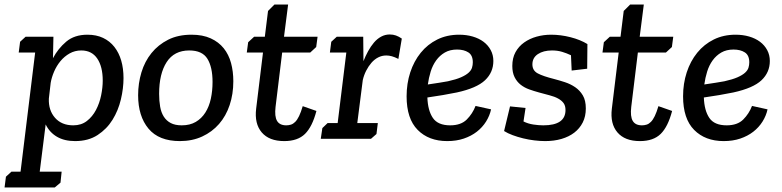

<svg xmlns="http://www.w3.org/2000/svg" viewBox="-55 -608 3425 841"><path d="M210 192 185 213H-35L-29 166L-5 144H35L99 -378H27L33 -425L57 -447H179L177 -353Q199 -395 235 -425.5Q271 -456 328 -456Q367 -456 396.5 -442Q426 -428 446 -402.5Q466 -377 476 -342.5Q486 -308 486 -266Q486 -221 474.5 -172.5Q463 -124 438 -83.5Q413 -43 372.5 -16.5Q332 10 274 10Q227 10 194.5 -9Q162 -28 145 -63L119 144H215ZM266 -59Q301 -59 325.5 -78Q350 -97 365.5 -126.5Q381 -156 388 -190.5Q395 -225 395 -255Q395 -316 371 -351.5Q347 -387 301 -387Q273 -387 250 -374Q227 -361 210 -340.5Q193 -320 182 -294.5Q171 -269 167 -245L159 -176Q157 -125 186 -92Q215 -59 266 -59Z M550 -191Q550 -243 564.5 -291Q579 -339 608.5 -375.5Q638 -412 681.5 -434Q725 -456 784 -456Q833 -456 868 -440Q903 -424 925 -396.5Q947 -369 957 -332Q967 -295 967 -252Q967 -196 951 -148Q935 -100 904.5 -65Q874 -30 830.5 -10Q787 10 733 10Q641 10 595.5 -44.5Q550 -99 550 -191ZM642 -197Q642 -166 646.5 -140.5Q651 -115 662.5 -97Q674 -79 693 -69Q712 -59 741 -59Q777 -59 802.5 -74Q828 -89 844.5 -115Q861 -141 868.5 -175.5Q876 -210 876 -249Q876 -314 853.5 -350.5Q831 -387 774 -387Q708 -387 675 -336Q642 -285 642 -197Z M1032 -423 1058 -447H1105L1119 -560L1147 -588H1207L1189 -447H1336L1330 -402L1304 -378H1181L1152 -140Q1147 -98 1158.5 -78.5Q1170 -59 1199 -59Q1209 -59 1219 -62Q1229 -65 1238 -74Q1247 -83 1255 -99.5Q1263 -116 1271 -143L1331 -122Q1313 -53 1281 -21.5Q1249 10 1190 10Q1124 10 1091.5 -28Q1059 -66 1067 -132L1097 -378H1026Z M1536 -447 1537 -340Q1546 -363 1557.5 -384Q1569 -405 1583 -421.5Q1597 -438 1614.5 -447.5Q1632 -457 1652 -457Q1667 -457 1679.5 -452.5Q1692 -448 1705 -439L1690 -350Q1674 -358 1661.5 -361.5Q1649 -365 1637 -365Q1618 -365 1601.5 -356.5Q1585 -348 1572 -333Q1559 -318 1549 -298.5Q1539 -279 1534 -257L1510 -69H1600L1594 -21L1570 0H1350L1357 -47L1380 -69H1424L1462 -378H1390L1396 -425L1420 -447Z M1917 -59Q1964 -59 1989.5 -84.5Q2015 -110 2028 -144L2096 -129Q2090 -101 2074 -75.5Q2058 -50 2033.5 -31Q2009 -12 1976.5 -1Q1944 10 1904 10Q1823 10 1774.5 -39Q1726 -88 1726 -186Q1726 -242 1742 -291Q1758 -340 1788 -377Q1818 -414 1860.5 -435Q1903 -456 1956 -456Q1988 -456 2015.5 -448Q2043 -440 2063 -425Q2083 -410 2094.5 -388.5Q2106 -367 2106 -341Q2106 -291 2069.5 -256.5Q2033 -222 1946 -203Q1917 -197 1884.5 -191.5Q1852 -186 1817 -181Q1819 -124 1841 -91.5Q1863 -59 1917 -59ZM1907 -252Q1943 -260 1964.5 -269.5Q1986 -279 1997.5 -289.5Q2009 -300 2012.5 -311.5Q2016 -323 2016 -335Q2016 -366 1996.5 -378.5Q1977 -391 1947 -391Q1916 -391 1893.5 -378Q1871 -365 1855.5 -343.5Q1840 -322 1831.5 -294.5Q1823 -267 1819 -238Q1847 -242 1868.5 -245.5Q1890 -249 1907 -252Z M2325 -59Q2422 -59 2422 -126Q2422 -145 2413.5 -156.5Q2405 -168 2389.5 -176.5Q2374 -185 2352.5 -190.5Q2331 -196 2306 -203Q2284 -209 2263 -216.5Q2242 -224 2225.5 -237Q2209 -250 2199 -270Q2189 -290 2189 -319Q2189 -354 2203 -379.5Q2217 -405 2241 -422Q2265 -439 2295.5 -447.5Q2326 -456 2359 -456Q2401 -456 2444 -445Q2487 -434 2518 -415L2517 -307L2449 -299L2446 -366Q2427 -375 2407 -381Q2387 -387 2363 -387Q2325 -387 2301 -371Q2277 -355 2277 -326Q2277 -299 2300.5 -286.5Q2324 -274 2372 -262Q2395 -256 2419.5 -248Q2444 -240 2464.5 -226Q2485 -212 2498 -190Q2511 -168 2511 -133Q2511 -98 2497.5 -71.5Q2484 -45 2460.5 -27Q2437 -9 2404.5 0.5Q2372 10 2333 10Q2311 10 2286 7Q2261 4 2236.5 -2Q2212 -8 2190.5 -16Q2169 -24 2153 -34L2179 -142L2247 -135L2238 -76Q2258 -66 2281.5 -62.5Q2305 -59 2325 -59Z M2590 -423 2616 -447H2663L2677 -560L2705 -588H2765L2747 -447H2894L2888 -402L2862 -378H2739L2710 -140Q2705 -98 2716.5 -78.5Q2728 -59 2757 -59Q2767 -59 2777 -62Q2787 -65 2796 -74Q2805 -83 2813 -99.5Q2821 -116 2829 -143L2889 -122Q2871 -53 2839 -21.5Q2807 10 2748 10Q2682 10 2649.5 -28Q2617 -66 2625 -132L2655 -378H2584Z M3128 -59Q3175 -59 3200.5 -84.5Q3226 -110 3239 -144L3307 -129Q3301 -101 3285 -75.5Q3269 -50 3244.5 -31Q3220 -12 3187.5 -1Q3155 10 3115 10Q3034 10 2985.5 -39Q2937 -88 2937 -186Q2937 -242 2953 -291Q2969 -340 2999 -377Q3029 -414 3071.5 -435Q3114 -456 3167 -456Q3199 -456 3226.5 -448Q3254 -440 3274 -425Q3294 -410 3305.5 -388.5Q3317 -367 3317 -341Q3317 -291 3280.5 -256.5Q3244 -222 3157 -203Q3128 -197 3095.5 -191.5Q3063 -186 3028 -181Q3030 -124 3052 -91.5Q3074 -59 3128 -59ZM3118 -252Q3154 -260 3175.5 -269.5Q3197 -279 3208.5 -289.5Q3220 -300 3223.5 -311.5Q3227 -323 3227 -335Q3227 -366 3207.5 -378.5Q3188 -391 3158 -391Q3127 -391 3104.5 -378Q3082 -365 3066.5 -343.5Q3051 -322 3042.5 -294.5Q3034 -267 3030 -238Q3058 -242 3079.5 -245.5Q3101 -249 3118 -252Z"/></svg>

Font: Zilla Slab Medium
Style: Regular
Weight: 500
Designer: Typotheque.com
Foundry: Typotheque type foundry
Version: Version 1.1; 2017